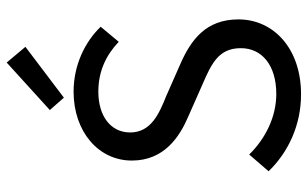

<svg xmlns="http://www.w3.org/2000/svg" viewBox="-193 -715 920 574"><g transform="rotate(-90 267.0 -428.0)"><path d="M225 -739 262 -697 414 -812 367 -868ZM42 -85C99 -26 180 12 272 12C410 12 496 -71 496 -175C496 -272 436 -317 360 -350L267 -391C215 -412 158 -436 158 -499C158 -557 207 -594 280 -594C341 -594 389 -571 429 -533L474 -587C428 -635 358 -668 280 -668C161 -668 74 -594 74 -494C74 -397 145 -351 206 -325L301 -283C363 -256 410 -235 410 -168C410 -105 359 -62 273 -62C205 -62 140 -94 92 -143Z"/></g></svg>

Font: Cambridge Sans
Style: Regular
Weight: 400
Version: Version 2.020;PS 002.020;hotconv 1.0.88;makeotf.lib2.5.64775